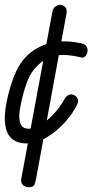

<svg xmlns="http://www.w3.org/2000/svg" viewBox="-30 -591 390 798"><path d="M89 187Q73 187 64.5 177Q56 167 58 154L187 -538Q189 -555 199.5 -563Q210 -571 220 -571Q231 -571 240.5 -562Q250 -553 246 -533L119 157Q117 166 113 176.5Q109 187 89 187ZM80 5Q37 5 13.5 -20Q-10 -45 -10 -102Q-10 -129 -1.5 -171.5Q7 -214 22 -257Q37 -300 56 -328Q91 -380 155 -405Q219 -430 308 -411Q323 -407 328.5 -399.5Q334 -392 334 -379Q334 -371 326.5 -360Q319 -349 308 -352Q227 -372 181 -354.5Q135 -337 103 -291Q91 -274 81.5 -248Q72 -222 65 -194.5Q58 -167 54 -144.5Q50 -122 50 -112Q50 -82 59 -69Q68 -56 89 -56Q112 -56 135 -69.5Q158 -83 179 -103Q200 -123 215.5 -144Q231 -165 238 -179Q243 -189 253.5 -195.5Q264 -202 277 -196Q287 -192 292 -181.5Q297 -171 292 -160Q275 -122 241 -84Q207 -46 165 -20.5Q123 5 80 5Z"/></svg>

Font: Edu QLD Beginner
Style: Regular
Weight: 400
Designer: Tina and Corey Anderson
Foundry: Google for Education
Version: Version 1.003